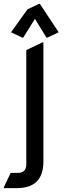

<svg xmlns="http://www.w3.org/2000/svg" viewBox="-37 -764 340 984"><path d="M-17.1 200.2V195.3L17.6 122.1H53.7Q97.7 122.1 97.7 78.1V-507.3L180.7 -546.9H185.5V63.5Q185.5 200.2 48.8 200.2ZM162.6 -744.1H167.5L263.7 -598.6L206.1 -571.3H201.2L142.1 -667.5L82 -571.3H77.1L19.5 -598.6L104 -716.3Z"/></svg>

Font: Nova Square
Style: Book
Weight: 400
Designer: Wojciech Kalinowski "wmk69" (wmk69@o2.pl)
Foundry: Wojciech Kalinowski "wmk69" (wmk69@o2.pl)
Version: Version 3.1.0; 2021-05-23